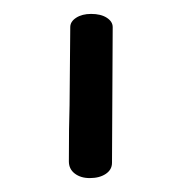

<svg xmlns="http://www.w3.org/2000/svg" viewBox="-20 -734 261 276"><path d="M79 -502Q79 -553 80 -583L81 -695Q81 -703 89.5 -708.5Q98 -714 111 -714Q125 -714 133.5 -708.5Q142 -703 142 -695L141 -500Q141 -490 132 -484Q123 -478 109 -478Q96 -478 87.5 -484.5Q79 -491 79 -502Z"/></svg>

Font: Mali
Style: Regular
Weight: 400
Version: Version 1.000; ttfautohint (v1.6)